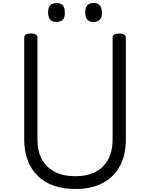

<svg xmlns="http://www.w3.org/2000/svg" viewBox="-20 -1238 998 1277"><path d="M481 19Q401 19 338 -3Q275 -25 231 -68Q187 -111 164 -172Q141 -233 141 -311V-988Q141 -1002 152 -1008.5Q163 -1015 185 -1015Q207 -1015 218 -1008.5Q229 -1002 229 -988V-311Q229 -234 258.5 -179Q288 -124 344.5 -95Q401 -66 481 -66Q561 -66 616 -95Q671 -124 700 -179Q729 -234 729 -311V-988Q729 -1002 740 -1008.5Q751 -1015 773 -1015Q817 -1015 817 -988V-311Q817 -207 777 -133Q737 -59 662 -20Q587 19 481 19ZM356 -1092Q328 -1092 314 -1107.5Q300 -1123 300 -1155Q300 -1187 314 -1202.5Q328 -1218 356 -1218Q384 -1218 397.5 -1202.5Q411 -1187 411 -1155Q413 -1123 398.5 -1107.5Q384 -1092 356 -1092ZM603 -1092Q575 -1092 561 -1107.5Q547 -1123 547 -1155Q547 -1187 561 -1202.5Q575 -1218 603 -1218Q630 -1218 644 -1202.5Q658 -1187 658 -1155Q659 -1124 644.5 -1108Q630 -1092 603 -1092Z"/></svg>

Font: Playwrite NG Modern
Style: Regular
Weight: 400
Designer: Veronika Burian, José Scaglione
Foundry: TypeTogether
Version: Version 1.002